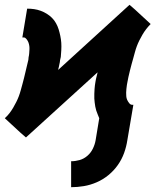

<svg xmlns="http://www.w3.org/2000/svg" viewBox="-37 -556 657 799"><path d="M259 223V115Q277 115 294.5 110Q312 105 326.5 92.5Q341 80 349.5 62.5Q358 45 361 27L376 -64Q373 -72 369.5 -80Q366 -88 363.5 -96Q361 -104 359.5 -112.5Q358 -121 357 -129.5Q356 -138 355.5 -146Q355 -154 355.5 -165.5Q356 -177 356.5 -186Q357 -195 358 -201L360 -214Q361 -218 361.5 -222.5Q362 -227 363.5 -232Q365 -237 366 -242Q367 -247 368 -250L369 -255L71 16L48 -4L-17 -64L-16 -65Q-6 -74 2.5 -85Q11 -96 18 -108Q25 -120 31 -132Q37 -144 41.5 -156Q46 -168 49.5 -181Q53 -194 56.5 -206.5Q60 -219 63 -231.5Q66 -244 69 -256.5Q72 -269 75.5 -284Q79 -299 81 -307L82 -318Q84 -326 84.5 -334Q85 -342 85.5 -349.5Q86 -357 85 -364.5Q84 -372 81.5 -379Q79 -386 73.5 -393Q68 -400 63 -400H56L76 -520Q91 -520 105 -518Q119 -516 132.5 -511Q146 -506 158 -498.5Q170 -491 179.5 -481.5Q189 -472 196 -459.5Q203 -447 207 -434Q211 -421 214 -406.5Q217 -392 218 -378Q219 -364 218 -346.5Q217 -329 216 -319L213 -306Q213 -302 212 -297.5Q211 -293 210 -288Q209 -283 208 -278Q207 -273 206 -270L205 -265L502 -536L525 -516L590 -456L589 -455Q580 -446 571.5 -435Q563 -424 556 -412Q549 -400 543 -388Q537 -376 532.5 -364Q528 -352 524.5 -339Q521 -326 517.5 -313.5Q514 -301 510.5 -288.5Q507 -276 504 -263.5Q501 -251 497.5 -236Q494 -221 493 -213L491 -202Q490 -194 489 -186Q488 -178 488 -170.5Q488 -163 488.5 -155.5Q489 -148 492 -141Q495 -134 500.5 -127Q506 -120 512 -120H518L493 27Q489 54 479.5 80.5Q470 107 453.5 130.5Q437 154 414.5 172.5Q392 191 365.5 202.5Q339 214 312 218.5Q285 223 259 223Z"/></svg>

Font: Iosevka Aile Heavy
Style: Italic
Weight: 900
Italic angle: -9°
Designer: Belleve Invis
Foundry: Belleve Invis
Version: Version 31.1.0; ttfautohint (v1.8.4)